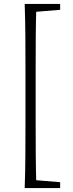

<svg xmlns="http://www.w3.org/2000/svg" viewBox="-20 -789 372 980"><path d="M106 171Q109 88 109.5 2Q110 -84 110 -170V-428Q110 -513 109.5 -598.5Q109 -684 106 -769H166Q163 -686 162.5 -600Q162 -514 162 -428V-170Q162 -85 162.5 0.5Q163 86 166 171ZM135 171V130H154L287 141V171ZM135 -728V-769H287V-739L154 -728Z"/></svg>

Font: Noto Serif TC ExtraLight ExtraLight
Style: Regular
Weight: 250
Version: Version 2.003-H1;hotconv 1.1.1;makeotfexe 2.6.0